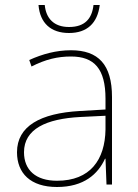

<svg xmlns="http://www.w3.org/2000/svg" viewBox="-20 -738 551 768"><path d="M379 -718H354C348 -665 321 -630 256 -630C195 -630 164 -665 159 -718H134C140 -645 184 -606 256 -606C328 -606 370 -645 379 -718ZM264 -537C205 -537 150 -522 97 -498L106 -472C163 -501 211 -512 264 -512C357 -512 402 -463 402 -343V-300L299 -294C142 -285 48 -234 48 -129C48 -45 102 10 208 10C316 10 372 -42 400 -103H402L406 0H428V-350C428 -480 373 -537 264 -537ZM301 -270 402 -275V-220C400 -99 341 -15 208 -15C123 -15 76 -58 76 -129C76 -222 165 -263 301 -270Z"/></svg>

Font: Noto Sans Gurmukhi UI Thin
Style: Regular
Weight: 100
Designer: Jelle Bosma - Monotype Design Team
Foundry: Monotype Imaging Inc.
Version: Version 2.004